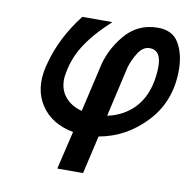

<svg xmlns="http://www.w3.org/2000/svg" viewBox="-74 -555 790 793"><g transform="rotate(10 320.5 -158.5)"><path d="M97 -241Q100 -254 101 -256Q130 -368 210 -471H336Q265 -406 227.5 -346Q190 -286 181 -214Q177 -165 203 -132.5Q229 -100 275 -88L318 -274Q333 -351 387 -416Q441 -481 526 -481Q587 -481 613.5 -437Q640 -393 641 -327Q642 -194 559 -105Q476 -16 362 4L325 164H217L255 4Q163 -13 119 -79.5Q75 -146 97 -241ZM382 -87Q386 -87 388 -88Q413 -93 444 -109Q548 -166 555 -311Q559 -392 507 -392Q479 -392 459.5 -361.5Q440 -331 430 -297Z"/></g></svg>

Font: Coval
Style: Medium Italic
Weight: 500
Foundry: Context Ltd
Version: Version 001.000